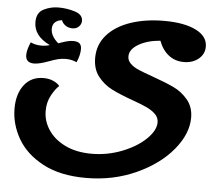

<svg xmlns="http://www.w3.org/2000/svg" viewBox="-60 -688 1236 1070"><g transform="rotate(5 558.0 -152.5)"><path d="M636 -381Q636 -358 654.5 -340.5Q673 -323 701.5 -311Q730 -299 781 -281Q855 -255 901 -233Q947 -211 980.5 -171Q1014 -131 1014 -71Q1014 19 940 108.5Q866 198 738 256Q610 314 458 314Q314 314 217.5 262.5Q121 211 75 130.5Q29 50 29 -37Q29 -119 68 -169.5Q107 -220 176 -220Q209 -220 234 -207.5Q259 -195 266 -183Q246 -166 224.5 -127Q203 -88 203 -39Q203 18 236 67.5Q269 117 331 147Q393 177 478 177Q567 177 648.5 145Q730 113 780 64.5Q830 16 830 -29Q830 -56 810.5 -75Q791 -94 762.5 -107.5Q734 -121 681 -140Q608 -166 562.5 -189Q517 -212 484.5 -253Q452 -294 452 -357Q452 -432 500 -486Q548 -540 631 -568Q714 -596 818 -596Q930 -596 995.5 -563.5Q1061 -531 1061 -473Q1061 -431 1028 -404Q995 -377 946 -377Q897 -377 861 -405Q825 -433 806 -484Q733 -478 684.5 -449.5Q636 -421 636 -381ZM369 -398Q369 -365 351 -324Q322 -337 290 -337Q267 -337 245.5 -331.5Q224 -326 195 -315Q144 -296 115 -296Q68 -296 68 -340Q68 -369 87 -412Q114 -399 147 -399Q173 -399 194 -406Q103 -449 103 -527Q103 -580 142 -599.5Q181 -619 224 -619Q272 -619 316.5 -605Q361 -591 361 -556Q361 -538 347.5 -524Q334 -510 311 -510Q288 -510 271.5 -522Q255 -534 250 -550Q227 -548 212 -535Q197 -522 197 -497Q197 -457 240 -420Q246 -422 263.5 -428Q281 -434 295.5 -437Q310 -440 323 -440Q346 -440 357.5 -430.5Q369 -421 369 -398Z"/></g></svg>

Font: Lemonada SemiBold
Style: Regular
Weight: 600
Designer: Mohamed Gaber (Arabic) Eduardo Tunni (Latin)
Foundry: Kief Type Foundry
Version: Version 3.006